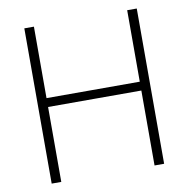

<svg xmlns="http://www.w3.org/2000/svg" viewBox="-81 -807 870 886"><g transform="rotate(-10 354.0 -364.0)"><path d="M90.3 0V-727.5H135.3V-392.6H572.3V-727.5H617.2V0H572.3V-351.1H135.3V0Z"/></g></svg>

Font: Inter 24pt ExtraLight
Style: Regular
Weight: 250
Designer: Rasmus Andersson
Foundry: rsms
Version: Version 4.001;git-66647c0bb